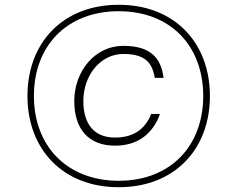

<svg xmlns="http://www.w3.org/2000/svg" viewBox="-20 -767 947 804"><path d="M496 -575C377 -575 291 -468 291 -344C291 -225 352 -157 462 -157C556 -157 620 -206 650 -290H613C587 -224 537 -191 461 -191C374 -191 329 -248 329 -344C329 -450 399 -541 497 -541C589 -541 618 -503 628 -441H665C654 -526 609 -575 496 -575ZM95 -365C95 -141 244 17 477 17C710 17 859 -141 859 -365C859 -589 710 -747 477 -747C244 -747 95 -589 95 -365ZM122 -365C122 -575 260 -720 477 -720C694 -720 831 -575 831 -365C831 -156 694 -10 477 -10C260 -10 122 -156 122 -365Z"/></svg>

Font: Nacelle UltraLight
Style: Italic
Weight: 200
Italic angle: -12°
Designer: Sora Sagano
Foundry: Sora Sagano
Version: Version 1.000;FEAKit 1.0